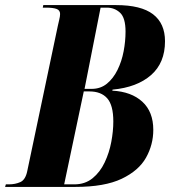

<svg xmlns="http://www.w3.org/2000/svg" viewBox="-60 -734 668 754"><path d="M-40 0 -37 -10H-25Q0 -10 20 -19Q40 -28 47 -62L167 -632Q169 -642 172.5 -656Q176 -670 176 -679Q176 -694 162 -699Q148 -704 121 -704H108L110 -714H396Q494 -714 541 -678Q588 -642 588 -572Q588 -487 533 -439Q478 -391 382 -382L381 -378Q456 -374 499 -334.5Q542 -295 542 -224Q542 -166 513.5 -115Q485 -64 418 -32Q351 0 236 0ZM300 -385Q335 -385 360 -405.5Q385 -426 401.5 -459.5Q418 -493 425.5 -532.5Q433 -572 433 -610Q433 -664 411.5 -684Q390 -704 360 -704H335L272 -385ZM232 -10Q274 -10 303.5 -34Q333 -58 351 -96Q369 -134 377 -176.5Q385 -219 385 -257Q385 -321 361 -348Q337 -375 291 -375H269L192 -10Z"/></svg>

Font: Noto Serif Display ExtraCondensed ExtraBold
Style: Italic
Weight: 800
Width: 2
Italic angle: -12°
Designer: Monotype Design Team
Foundry: Monotype Imaging Inc.
Version: Version 2.009